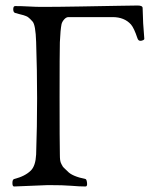

<svg xmlns="http://www.w3.org/2000/svg" viewBox="-20 -673 556 696"><path d="M197 -113Q197 -101 198 -93Q199 -85 202.5 -78.5Q206 -72 207.5 -69.5Q209 -67 216 -60.5Q223 -54 225 -52Q241 -34 290 -24Q294 -23 295.5 -10Q297 3 290 3Q268 3 239 0.5Q210 -2 154 -2L31 3Q25 3 25 -9.5Q25 -22 31 -24Q71 -34 92 -55Q109 -72 111 -113Q118 -317 111 -521Q109 -583 98 -595Q93 -601 89 -604.5Q85 -608 82 -610.5Q79 -613 73.5 -615Q68 -617 65 -618Q62 -619 51.5 -621.5Q41 -624 35 -626Q28 -628 28 -639.5Q28 -651 35 -651Q57 -651 84.5 -649.5Q112 -648 130 -648Q186 -648 270.5 -649.5Q355 -651 411.5 -652Q468 -653 479 -653Q497 -653 497 -644Q498 -588 503 -534Q504 -530 499 -527.5Q494 -525 489 -525Q481 -525 478 -535Q466 -571 455 -584Q431 -611 388 -611H228Q220 -611 212.5 -602.5Q205 -594 203 -585Q199 -565 197 -520Q196 -484 196 -320Q196 -156 197 -113Z"/></svg>

Font: EB Garamond 12 All SC
Style: AllSC
Weight: 400
Version: Version 0.016 ; ttfautohint (v0.97) -l 8 -r 50 -G 200 -x 0 -